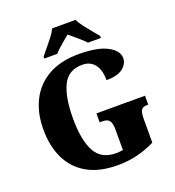

<svg xmlns="http://www.w3.org/2000/svg" viewBox="-164 -1058 1088 1196"><g transform="rotate(-20 380.5 -460.5)"><path d="M413 10Q291 10 210.5 -36Q130 -82 90.5 -164.5Q51 -247 51 -358Q51 -466 92.5 -548.5Q134 -631 215.5 -677.5Q297 -724 417 -724Q543 -724 607 -689.5Q671 -655 671 -606Q671 -569 636 -540.5Q601 -512 526 -512Q526 -581 497 -617.5Q468 -654 415 -654Q324 -654 286 -577.5Q248 -501 248 -358Q248 -216 288.5 -140Q329 -64 427 -64Q446 -64 473 -68V-207Q473 -245 460.5 -262.5Q448 -280 414 -280H396V-339H718V-280H710Q679 -280 670 -262Q661 -244 661 -203V-49Q601 -19 540 -4.5Q479 10 413 10ZM208 -784Q223 -803 245 -829Q267 -855 287.5 -882Q308 -909 318 -931H473Q483 -909 503.5 -882Q524 -855 546 -829Q568 -803 583 -784V-771H497Q489 -781 470 -798Q451 -815 430 -832.5Q409 -850 395 -862Q380 -850 360 -833Q340 -816 321.5 -799.5Q303 -783 294 -771H208Z"/></g></svg>

Font: Noto Serif SemiCondensed Black
Style: Regular
Weight: 900
Width: 4
Designer: Monotype Design Team
Foundry: Monotype Imaging Inc.
Version: Version 2.014; ttfautohint (v1.8.4.7-5d5b)